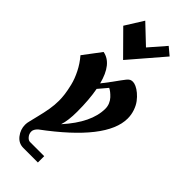

<svg xmlns="http://www.w3.org/2000/svg" viewBox="-343 -989 1205 1205"><g transform="rotate(45 259.0 -387.0)"><path d="M411.1 -889.2 359.9 -932.1 266.1 -824.2 144 -939.9 68.8 -819.8 220.2 -667ZM170.9 109.9H296.9V166H167Q126 166 99.1 131.6Q72.3 97.2 72.3 54.7Q72.3 38.6 77.1 21.5Q80.1 6.8 91.6 -38.3Q103 -83.5 109.9 -123.8Q116.7 -164.1 116.7 -202.1Q116.7 -227.5 113 -256.3Q109.4 -285.2 99.4 -326.9Q89.4 -368.7 66.4 -414.3Q43.5 -460 9.8 -499L98.1 -616.2Q186.5 -600.1 222.2 -461.4Q246.6 -492.2 268.8 -522.5Q291 -552.7 301 -567.1Q311 -581.5 321.5 -594Q332 -606.4 340.3 -610.4Q348.6 -614.3 360.8 -614.3Q373 -614.3 390.4 -606.4Q407.7 -598.6 427 -582.5Q446.3 -566.4 462.6 -544.9Q479 -523.4 489.7 -492.4Q500.5 -461.4 500.5 -427.7Q500.5 -240.2 151.4 18.1Q129.9 38.6 129.9 57.6Q129.9 78.1 143.3 94Q156.7 109.9 170.9 109.9ZM230 -106.9Q357.9 -249 357.9 -372.1Q357.9 -393.1 349.9 -412.1Q341.8 -431.2 328.9 -444.8Q315.9 -458.5 304.7 -467.3Q293.5 -476.1 282.2 -481.9Q273.9 -471.7 256.8 -451.7Q239.7 -431.6 231 -421.4Q246.1 -340.8 246.1 -233.9Q246.1 -155.8 230 -106.9Z"/></g></svg>

Font: KJV1611
Style: Regular
Weight: 400
Version: Version 3.6.1